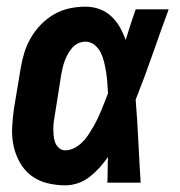

<svg xmlns="http://www.w3.org/2000/svg" viewBox="-20 -548 540 576"><path d="M176 8Q147 8 120 1Q93 -6 72.5 -22Q52 -38 39 -61.5Q26 -85 20.5 -111.5Q15 -138 16.5 -166.5Q18 -195 22 -223L42 -343Q46 -367 53 -390Q60 -413 72.5 -434.5Q85 -456 103 -474.5Q121 -493 143 -505.5Q165 -518 189 -523Q213 -528 236 -528Q259 -528 279 -520.5Q299 -513 314 -499Q329 -485 339.5 -466.5Q350 -448 357 -428Q364 -451 371.5 -474Q379 -497 387 -520H486Q461 -452 437.5 -384.5Q414 -317 387 -249Q392 -187 395 -124.5Q398 -62 402 0H302Q303 -19 303 -38.5Q303 -58 304 -77Q292 -60 278.5 -45Q265 -30 249 -17.5Q233 -5 214 1.5Q195 8 176 8ZM176 -97Q189 -97 202 -103.5Q215 -110 225.5 -120Q236 -130 244 -142Q252 -154 259 -166Q266 -178 272 -190.5Q278 -203 283.5 -216Q289 -229 294 -242Q299 -255 304 -268Q303 -284 302 -299.5Q301 -315 298.5 -330.5Q296 -346 292.5 -361Q289 -376 282.5 -389.5Q276 -403 264 -413Q252 -423 236 -423Q226 -423 215.5 -418.5Q205 -414 197.5 -405.5Q190 -397 184.5 -387.5Q179 -378 175 -367.5Q171 -357 168.5 -347Q166 -337 164 -326L145 -206Q143 -195 141.5 -184Q140 -173 140 -162.5Q140 -152 141 -141Q142 -130 145.5 -120.5Q149 -111 157 -104Q165 -97 176 -97Z"/></svg>

Font: Iosevka SS04 Extrabold Oblique
Style: Regular
Weight: 800
Italic angle: -9°
Monospace: yes
Designer: Belleve Invis
Foundry: Belleve Invis
Version: Version 19.0.0; ttfautohint (v1.8.4)